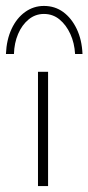

<svg xmlns="http://www.w3.org/2000/svg" viewBox="-37 -627 298 647"><path d="M91 -385H125V0H91ZM111 -607Q148 -607 176 -586.5Q204 -566 221.5 -529.5Q239 -493 241 -445H216Q214 -482 200 -512.5Q186 -543 163.5 -561.5Q141 -580 111 -580Q82 -580 59.5 -561.5Q37 -543 24 -512.5Q11 -482 10 -445H-17Q-15 -493 2 -529.5Q19 -566 47.5 -586.5Q76 -607 111 -607Z"/></svg>

Font: Josefin Sans ExtraLight
Style: Regular
Weight: 250
Designer: Santiago Orozco
Foundry: Typemade
Version: Version 2.000